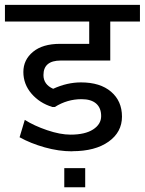

<svg xmlns="http://www.w3.org/2000/svg" viewBox="-35 -644 598 793"><path d="M316.9 50.3V129.4H230.5V50.3ZM256.3 -87.9Q316.4 -87.9 349.6 -109.4Q382.8 -130.9 382.8 -164.6Q382.8 -198.2 362.1 -216.3Q341.3 -234.4 301.8 -234.4Q242.7 -234.4 191.4 -202.1H181.2Q128.4 -218.3 95 -257.3Q61.5 -296.4 61.5 -346.7Q61.5 -397 101.3 -429.9Q141.1 -462.9 212.9 -462.9H333.5V-555.2H-14.6V-624H543V-555.2H420.4V-394H216.3Q144.5 -394 144.5 -334Q144.5 -294.9 184.6 -277.3Q242.2 -303.7 299.3 -303.7Q378.9 -303.7 423.8 -265.1Q468.8 -226.6 468.8 -162.4Q468.8 -98.1 413.3 -58.8Q357.9 -19.5 263.7 -19.5L263.2 -19Q207.5 -19 149.4 -35.4Q91.3 -51.8 45.9 -77.1L67.4 -148.9Q106 -124.5 159.9 -106.2Q213.9 -87.9 256.3 -87.9Z"/></svg>

Font: Yantramanav
Style: Regular
Weight: 400
Version: Version 1.000;PS 1.0;hotconv 1.0.72;makeotf.lib2.5.5900; ttf